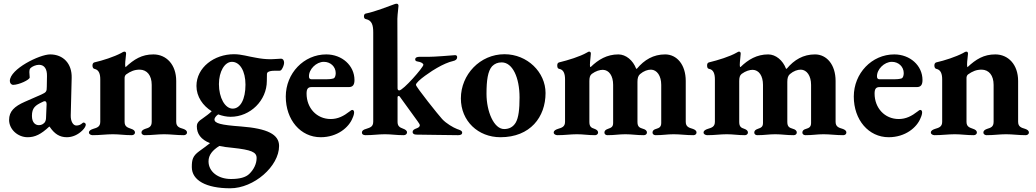

<svg xmlns="http://www.w3.org/2000/svg" viewBox="-20 -725 5578 1034"><path d="M129 14C169 14 201 -2 245 -43H247C273 -4 301 14 340 14C370 14 400 1 424 -23C436 -35 442 -46 442 -54C442 -60 436 -65 430 -65C428 -65 426 -64 424 -62C414 -53 404 -49 391 -49C373 -49 360 -73 361 -104L366 -306C368 -382 321 -432 250 -432C193 -432 33 -353 33 -289C33 -277 41 -268 51 -268C81 -268 140 -295 140 -308C140 -316 138 -329 138 -337C138 -345 139 -352 144 -358C153 -367 173 -376 190 -376C220 -376 234 -352 233 -315L232 -258C232 -232 229 -228 203 -216L114 -177C57 -152 29 -125 29 -79C29 -29 75 14 129 14ZM189 -51C172 -51 152 -63 152 -101C152 -144 170 -158 209 -176C214 -179 218 -180 221 -180C226 -180 231 -177 231 -164L228 -92C228 -80 225 -72 221 -66C212 -56 203 -51 189 -51Z M479 3C519 3 553 -2 588 -2C623 -2 650 3 690 3C699 3 707 -3 707 -11C707 -21 699 -27 687 -31C668 -38 651 -42 651 -69V-305C651 -311 653 -319 659 -324C683 -341 704 -350 733 -350C772 -349 797 -319 797 -268V-69C797 -42 782 -37 762 -31C751 -27 742 -22 742 -11C742 -2 751 3 759 3C799 3 829 -2 864 -2C899 -2 930 3 970 3C978 3 987 -2 987 -11C987 -22 978 -27 967 -31C947 -37 929 -42 929 -69V-289C929 -377 876 -432 806 -432C744 -432 702 -406 656 -363C655 -364 654 -372 654 -378C654 -397 659 -425 659 -435C659 -441 658 -447 650 -447C645 -447 637 -442 632 -439C594 -419 533 -399 488 -389C481 -387 478 -380 478 -372C478 -361 483 -355 489 -354C513 -349 520 -326 520 -298V-69C520 -42 502 -37 482 -31C470 -27 459 -22 459 -11C459 -2 470 3 479 3Z M1494 -409C1481 -409 1459 -406 1439 -406C1409 -406 1385 -409 1359 -414C1315 -421 1281 -433 1240 -433C1134 -433 1038 -362 1038 -262C1038 -204 1073 -155 1120 -126C1109 -114 1089 -100 1067 -84C1045 -70 1040 -57 1040 -45C1040 -5 1061 26 1111 46C1095 58 1074 75 1052 90C1018 115 1013 135 1013 175C1013 246 1090 289 1220 289C1347 289 1483 171 1483 61C1483 -1 1421 -33 1277 -44C1168 -52 1135 -61 1135 -82C1135 -89 1142 -100 1155 -109C1177 -101 1200 -96 1222 -96C1328 -96 1417 -184 1417 -289C1417 -334 1417 -330 1422 -336C1428 -341 1441 -344 1457 -344H1484C1490 -344 1493 -346 1497 -351C1504 -361 1510 -377 1510 -387C1510 -401 1503 -409 1494 -409ZM1233 -140C1192 -140 1159 -198 1159 -272C1159 -340 1190 -392 1229 -392C1272 -392 1302 -342 1302 -269C1302 -191 1275 -140 1233 -140ZM1362 126C1362 157 1347 188 1322 212C1303 230 1271 239 1224 239C1154 239 1103 199 1103 144C1103 109 1125 84 1161 61C1182 65 1205 69 1232 71C1334 82 1362 94 1362 126Z M1707 14C1796 14 1859 -38 1879 -90C1885 -103 1887 -113 1887 -120C1887 -128 1883 -133 1877 -133C1873 -133 1868 -129 1863 -125C1831 -100 1800 -84 1761 -84C1685 -84 1631 -144 1631 -221C1631 -247 1639 -256 1658 -256H1858C1880 -256 1889 -268 1889 -294C1889 -372 1822 -432 1737 -432C1616 -432 1519 -330 1519 -205C1519 -79 1599 14 1707 14ZM1658 -298C1649 -298 1644 -303 1644 -312C1642 -351 1683 -392 1724 -392C1760 -392 1788 -366 1788 -331C1788 -317 1783 -305 1777 -303C1764 -299 1756 -298 1718 -298Z M1949 3C1989 3 2018 -2 2053 -2C2088 -2 2114 3 2154 3C2164 3 2172 -3 2172 -12C2172 -22 2162 -28 2151 -32C2131 -39 2121 -47 2121 -69C2121 -91 2121 -117 2121 -139V-201C2121 -206 2124 -208 2127 -208C2129 -208 2131 -207 2132 -206L2229 -72C2236 -62 2241 -55 2241 -50C2240 -43 2235 -38 2224 -34C2210 -29 2202 -24 2202 -14C2202 -6 2209 0 2222 0C2288 0 2367 3 2447 3C2461 3 2469 -1 2469 -11C2469 -22 2453 -26 2442 -30C2421 -38 2383 -60 2361 -84C2344 -102 2220 -257 2220 -268C2220 -288 2314 -349 2333 -359C2364 -377 2396 -391 2419 -396C2434 -399 2442 -406 2442 -417C2442 -424 2438 -428 2431 -428C2405 -426 2322 -419 2287 -419H2238C2228 -419 2216 -416 2216 -405C2216 -399 2220 -395 2228 -394C2249 -391 2260 -383 2260 -376C2260 -362 2151 -238 2130 -238C2124 -238 2121 -243 2121 -250L2120 -624C2121 -655 2126 -682 2126 -693C2126 -699 2124 -705 2116 -705C2112 -705 2109 -704 2103 -702C2072 -691 2000 -662 1950 -652C1944 -651 1940 -646 1940 -637C1940 -628 1944 -623 1951 -622C1984 -615 1990 -588 1990 -550V-70C1990 -41 1972 -38 1952 -31C1937 -27 1929 -21 1929 -11C1929 -2 1936 3 1949 3Z M2675 14C2836 14 2918 -95 2918 -224C2918 -336 2820 -433 2697 -433C2565 -433 2462 -323 2462 -195C2462 -73 2555 14 2675 14ZM2695 -30C2640 -30 2600 -124 2600 -220C2600 -292 2607 -342 2630 -368C2644 -382 2660 -389 2682 -389C2740 -389 2778 -308 2778 -200C2778 -138 2773 -91 2757 -64C2743 -41 2722 -30 2695 -30Z M2982 3C3022 3 3052 -2 3087 -2C3122 -2 3145 3 3185 3C3193 3 3201 -3 3201 -11C3201 -21 3193 -27 3182 -31C3162 -37 3154 -45 3154 -69V-288C3154 -307 3157 -319 3167 -327C3189 -343 3210 -349 3227 -349C3260 -348 3282 -317 3282 -268V-63C3282 -42 3272 -37 3254 -31C3243 -27 3235 -22 3235 -11C3235 -2 3243 3 3251 3C3291 3 3313 -2 3348 -2C3383 -2 3407 3 3447 3C3456 3 3464 -2 3464 -11C3464 -22 3455 -28 3444 -31C3424 -37 3413 -42 3413 -69V-284C3413 -305 3417 -317 3427 -326C3447 -343 3468 -350 3486 -350C3518 -349 3541 -317 3541 -268V-63C3541 -42 3531 -36 3514 -31C3502 -28 3494 -22 3494 -11C3494 -2 3502 3 3511 3C3551 3 3573 -2 3608 -2C3643 -2 3674 3 3714 3C3723 3 3731 -2 3731 -11C3731 -22 3722 -27 3711 -31C3691 -37 3673 -42 3673 -69V-289C3673 -377 3625 -432 3562 -432C3499 -432 3450 -403 3410 -355H3406C3389 -400 3351 -432 3310 -432C3249 -432 3202 -404 3161 -364H3159C3158 -365 3157 -370 3157 -376C3157 -395 3162 -425 3162 -436C3162 -443 3159 -447 3153 -447C3149 -447 3145 -444 3141 -442C3103 -420 3040 -401 2991 -389C2984 -387 2981 -382 2981 -372C2981 -359 2986 -355 2992 -354C3016 -350 3023 -326 3023 -298V-69C3023 -42 3005 -37 2985 -31C2973 -27 2962 -22 2962 -11C2962 -2 2973 3 2982 3Z M3789 3C3829 3 3859 -2 3894 -2C3929 -2 3952 3 3992 3C4000 3 4008 -3 4008 -11C4008 -21 4000 -27 3989 -31C3969 -37 3961 -45 3961 -69V-288C3961 -307 3964 -319 3974 -327C3996 -343 4017 -349 4034 -349C4067 -348 4089 -317 4089 -268V-63C4089 -42 4079 -37 4061 -31C4050 -27 4042 -22 4042 -11C4042 -2 4050 3 4058 3C4098 3 4120 -2 4155 -2C4190 -2 4214 3 4254 3C4263 3 4271 -2 4271 -11C4271 -22 4262 -28 4251 -31C4231 -37 4220 -42 4220 -69V-284C4220 -305 4224 -317 4234 -326C4254 -343 4275 -350 4293 -350C4325 -349 4348 -317 4348 -268V-63C4348 -42 4338 -36 4321 -31C4309 -28 4301 -22 4301 -11C4301 -2 4309 3 4318 3C4358 3 4380 -2 4415 -2C4450 -2 4481 3 4521 3C4530 3 4538 -2 4538 -11C4538 -22 4529 -27 4518 -31C4498 -37 4480 -42 4480 -69V-289C4480 -377 4432 -432 4369 -432C4306 -432 4257 -403 4217 -355H4213C4196 -400 4158 -432 4117 -432C4056 -432 4009 -404 3968 -364H3966C3965 -365 3964 -370 3964 -376C3964 -395 3969 -425 3969 -436C3969 -443 3966 -447 3960 -447C3956 -447 3952 -444 3948 -442C3910 -420 3847 -401 3798 -389C3791 -387 3788 -382 3788 -372C3788 -359 3793 -355 3799 -354C3823 -350 3830 -326 3830 -298V-69C3830 -42 3812 -37 3792 -31C3780 -27 3769 -22 3769 -11C3769 -2 3780 3 3789 3Z M4766 14C4855 14 4918 -38 4938 -90C4944 -103 4946 -113 4946 -120C4946 -128 4942 -133 4936 -133C4932 -133 4927 -129 4922 -125C4890 -100 4859 -84 4820 -84C4744 -84 4690 -144 4690 -221C4690 -247 4698 -256 4717 -256H4917C4939 -256 4948 -268 4948 -294C4948 -372 4881 -432 4796 -432C4675 -432 4578 -330 4578 -205C4578 -79 4658 14 4766 14ZM4717 -298C4708 -298 4703 -303 4703 -312C4701 -351 4742 -392 4783 -392C4819 -392 4847 -366 4847 -331C4847 -317 4842 -305 4836 -303C4823 -299 4815 -298 4777 -298Z M5013 3C5053 3 5087 -2 5122 -2C5157 -2 5184 3 5224 3C5233 3 5241 -3 5241 -11C5241 -21 5233 -27 5221 -31C5202 -38 5185 -42 5185 -69V-305C5185 -311 5187 -319 5193 -324C5217 -341 5238 -350 5267 -350C5306 -349 5331 -319 5331 -268V-69C5331 -42 5316 -37 5296 -31C5285 -27 5276 -22 5276 -11C5276 -2 5285 3 5293 3C5333 3 5363 -2 5398 -2C5433 -2 5464 3 5504 3C5512 3 5521 -2 5521 -11C5521 -22 5512 -27 5501 -31C5481 -37 5463 -42 5463 -69V-289C5463 -377 5410 -432 5340 -432C5278 -432 5236 -406 5190 -363C5189 -364 5188 -372 5188 -378C5188 -397 5193 -425 5193 -435C5193 -441 5192 -447 5184 -447C5179 -447 5171 -442 5166 -439C5128 -419 5067 -399 5022 -389C5015 -387 5012 -380 5012 -372C5012 -361 5017 -355 5023 -354C5047 -349 5054 -326 5054 -298V-69C5054 -42 5036 -37 5016 -31C5004 -27 4993 -22 4993 -11C4993 -2 5004 3 5013 3Z"/></svg>

Font: EB Garamond
Style: Bold
Weight: 700
Designer: Georg Duffner and Octavio Pardo
Foundry: Georg Duffner
Version: Version 1.000;PS 001.000;hotconv 1.0.88;makeotf.lib2.5.64775